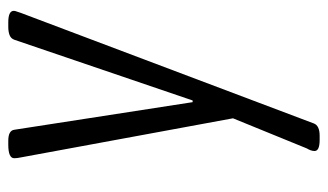

<svg xmlns="http://www.w3.org/2000/svg" viewBox="-180 -384 773 452"><g transform="rotate(-90 206.0 -158.5)"><path d="M102 208Q76 208 76 196Q76 191 78 186Q80 181 82 178L153 4L61 -495Q59 -504 59 -511Q59 -525 91 -525H100Q124 -525 126 -511L191 -91H195L338 -511Q341 -519 349 -522Q357 -525 368 -525H379Q406 -525 406 -512Q406 -509 404 -504Q402 -499 401 -495L141 194Q136 208 112 208Z"/></g></svg>

Font: Asap Condensed Condensed Light
Style: Italic
Weight: 300
Width: 3
Italic angle: -6°
Designer: Pablo Cosgaya
Foundry: Omnibus-Type
Version: Version 3.001; ttfautohint (v1.8.4.7-5d5b)